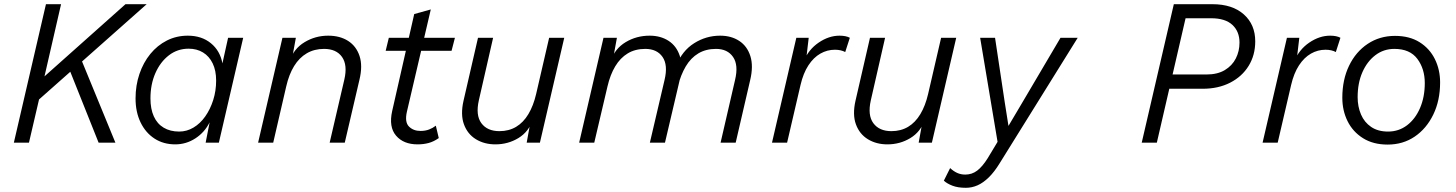

<svg xmlns="http://www.w3.org/2000/svg" viewBox="-20 -680 6938 915"><path d="M46 0 199 -660H271L192 -316L578 -660H679L371 -387L530 0H450L315 -338L166 -206L118 0Z M815 8Q759 8 716.5 -19.5Q674 -47 650 -96.5Q626 -146 626 -211Q626 -273 644.5 -327.5Q663 -382 696.5 -423Q730 -464 775.5 -487Q821 -510 875 -510Q941 -510 985 -474Q1029 -438 1040 -378L1067 -500H1139L1023 0H960L979 -97Q955 -49 911 -20.5Q867 8 815 8ZM834 -53Q870 -53 902 -72Q934 -91 958 -125Q982 -159 996 -203Q1010 -247 1010 -296Q1010 -344 993.5 -378Q977 -412 947.5 -430Q918 -448 879 -448Q826 -448 785 -416.5Q744 -385 720.5 -331.5Q697 -278 697 -211Q697 -161 713 -125.5Q729 -90 760 -71.5Q791 -53 834 -53Z M1210 0 1326 -500H1390L1369 -385L1360 -389Q1380 -448 1431.5 -479Q1483 -510 1544 -510Q1600 -510 1639 -485Q1678 -460 1693.5 -413Q1709 -366 1693 -300L1623 0H1551L1621 -301Q1637 -370 1610 -408.5Q1583 -447 1524 -447Q1478 -447 1442 -426Q1406 -405 1381.5 -365Q1357 -325 1344 -268L1282 0Z M1970 8Q1903 8 1867.5 -33.5Q1832 -75 1849 -151L1954 -613L2033 -635L1919 -147Q1908 -98 1929 -77Q1950 -56 1984 -56Q2007 -56 2025 -63Q2043 -70 2057 -81L2071 -22Q2047 -5 2022.5 1.5Q1998 8 1970 8ZM1818 -438 1833 -500H2148L2132 -438Z M2341 8Q2288 8 2248 -16.5Q2208 -41 2191 -87.5Q2174 -134 2189 -200L2258 -500H2330L2262 -202Q2246 -131 2274 -93Q2302 -55 2360 -55Q2405 -55 2439.5 -75.5Q2474 -96 2498 -136Q2522 -176 2535 -232L2597 -500H2669L2553 0H2490L2511 -116L2520 -111Q2500 -52 2450.5 -22Q2401 8 2341 8Z M2740 0 2856 -500H2920L2899 -385L2890 -389Q2910 -448 2961.5 -479Q3013 -510 3076 -510Q3128 -510 3166 -485.5Q3204 -461 3219.5 -414Q3235 -367 3219 -298L3149 0H3077L3147 -299Q3164 -370 3137.5 -408.5Q3111 -447 3055 -447Q3007 -447 2971.5 -425.5Q2936 -404 2912 -364Q2888 -324 2875 -268L2812 0ZM3414 0 3483 -299Q3500 -370 3473.5 -408.5Q3447 -447 3392 -447Q3344 -447 3308 -425.5Q3272 -404 3248 -363.5Q3224 -323 3210 -267L3203 -368Q3231 -438 3288 -474Q3345 -510 3412 -510Q3465 -510 3503 -485Q3541 -460 3556 -412.5Q3571 -365 3555 -298L3486 0Z M3659 0 3775 -500H3834L3820 -381L3810 -388Q3833 -444 3881.5 -477Q3930 -510 3981 -510Q3996 -510 4008.5 -507.5Q4021 -505 4030 -500L4008 -432Q3999 -437 3986.5 -440Q3974 -443 3959 -443Q3922 -443 3889.5 -424.5Q3857 -406 3832.5 -368.5Q3808 -331 3795 -275L3731 0Z M4209 8Q4156 8 4116 -16.5Q4076 -41 4059 -87.5Q4042 -134 4057 -200L4126 -500H4198L4130 -202Q4114 -131 4142 -93Q4170 -55 4228 -55Q4273 -55 4307.5 -75.5Q4342 -96 4366 -136Q4390 -176 4403 -232L4465 -500H4537L4421 0H4358L4379 -116L4388 -111Q4368 -52 4318.5 -22Q4269 8 4209 8Z M4583 215Q4545 215 4519 205Q4493 195 4478 181L4508 121Q4524 136 4541.5 144Q4559 152 4580 152Q4612 152 4637 133Q4662 114 4687 74L4734 -4L4651 -500H4722L4768 -194L4786 -80L4850 -188L5034 -500H5116L4744 98Q4719 139 4692.5 165Q4666 191 4639 203Q4612 215 4583 215Z M5421 0 5574 -660H5758Q5853 -660 5907.5 -611.5Q5962 -563 5962 -483Q5962 -417 5930.5 -366Q5899 -315 5842.5 -286Q5786 -257 5711 -257H5523L5538 -325H5729Q5782 -325 5817 -346Q5852 -367 5869.5 -401.5Q5887 -436 5887 -477Q5887 -530 5853 -561.5Q5819 -593 5752 -593H5630L5493 0Z M5997 0 6113 -500H6172L6158 -381L6148 -388Q6171 -444 6219.5 -477Q6268 -510 6319 -510Q6334 -510 6346.5 -507.5Q6359 -505 6368 -500L6346 -432Q6337 -437 6324.5 -440Q6312 -443 6297 -443Q6260 -443 6227.5 -424.5Q6195 -406 6170.5 -368.5Q6146 -331 6133 -275L6069 0Z M6593 9Q6524 9 6475.5 -21.5Q6427 -52 6402 -102.5Q6377 -153 6377 -214Q6377 -300 6409 -366.5Q6441 -433 6498 -471Q6555 -509 6628 -509Q6697 -509 6745 -479Q6793 -449 6818 -398.5Q6843 -348 6843 -287Q6843 -201 6810.5 -134Q6778 -67 6722 -29Q6666 9 6593 9ZM6595 -53Q6646 -53 6685.5 -83Q6725 -113 6747.5 -165.5Q6770 -218 6770 -284Q6770 -352 6734.5 -399.5Q6699 -447 6625 -447Q6574 -447 6534.5 -417Q6495 -387 6472.5 -335.5Q6450 -284 6450 -217Q6450 -172 6466 -134.5Q6482 -97 6514.5 -75Q6547 -53 6595 -53Z"/></svg>

Font: Kantumruy Pro
Style: Italic
Weight: 400
Italic angle: -13°
Designer: Sovichet Tep
Foundry: Sovichet Tep
Version: Version 1.002